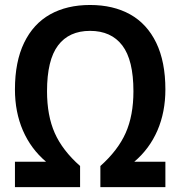

<svg xmlns="http://www.w3.org/2000/svg" viewBox="-20 -770 742 790"><path d="M532.5 -104.5H660.5V0H393V-87Q465 -151 497 -222.8Q529 -294.5 529 -394.5Q529 -523 483.2 -583Q437.5 -643 350.5 -643Q264 -643 218.8 -583Q173.5 -523 173.5 -394.5Q173.5 -294.5 205.2 -222.8Q237 -151 309.5 -87V0H41.5V-104.5H169.5Q107 -157.5 74.2 -233.2Q41.5 -309 41.5 -402Q41.5 -516 79.2 -594Q117 -672 186.2 -710.8Q255.5 -749.5 350.5 -749.5Q446 -749.5 515.5 -710.8Q585 -672 622.8 -594Q660.5 -516 660.5 -402Q660.5 -309 627.8 -233.2Q595 -157.5 532.5 -104.5Z"/></svg>

Font: Encode Sans Semi Condensed SmBd
Style: Regular
Weight: 600
Width: 4
Designer: Multiple Designers
Foundry: Impallari Type
Version: Version 2.000